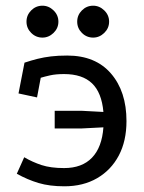

<svg xmlns="http://www.w3.org/2000/svg" viewBox="-20 -639 504 674"><path d="M343 -246Q337 -314 303 -346.5Q269 -379 205 -379Q176 -379 156 -374.5Q136 -370 123 -366L110 -297L45 -311L66 -419Q90 -427 112 -432.5Q134 -438 159 -441Q184 -444 216 -444Q315 -444 369.5 -381Q424 -318 424 -214Q424 -144 397 -93Q370 -42 321 -13.5Q272 15 206 15Q154 15 115.5 3.5Q77 -8 39 -29L65 -87Q94 -70 126 -59.5Q158 -49 205 -49Q268 -49 303 -85.5Q338 -122 343 -192L265 -188H172V-250H268ZM307 -619Q329 -619 346 -602.5Q363 -586 363 -563Q363 -540 346 -523.5Q329 -507 307 -507Q284 -507 267.5 -523.5Q251 -540 251 -563Q251 -586 267.5 -602.5Q284 -619 307 -619ZM129 -619Q151 -619 168 -602.5Q185 -586 185 -563Q185 -540 168 -523.5Q151 -507 129 -507Q106 -507 89.5 -523.5Q73 -540 73 -563Q73 -586 89.5 -602.5Q106 -619 129 -619Z"/></svg>

Font: Podkova VF Beta
Style: Regular
Weight: 400
Designer: Ilya Yudin
Foundry: Cyreal (www.cyreal.org)
Version: Version 2.100